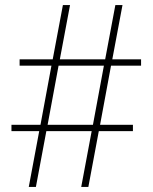

<svg xmlns="http://www.w3.org/2000/svg" viewBox="-20 -734 599 754"><path d="M93 0 134 -219H25V-244H139L182 -476H57V-501H187L227 -714H255L215 -501H393L433 -714H461L421 -501H534V-476H416L373 -244H502V-219H368L327 0H299L340 -219H162L121 0ZM167 -244H345L388 -476H210Z"/></svg>

Font: Noto Serif Armenian Thin
Style: Regular
Weight: 250
Version: Version 2.007